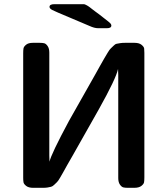

<svg xmlns="http://www.w3.org/2000/svg" viewBox="-20 -899 804 919"><path d="M91 -48V-644Q91 -659 92.5 -667.5Q94 -676 105 -685Q116 -694 137 -694H170Q183 -694 191.5 -692Q200 -690 208 -678.5Q216 -667 216 -647V-153Q216 -148 216.5 -139Q217 -130 217 -125Q224 -160 310 -320L435 -541Q445 -559 459.5 -585Q474 -611 480 -621Q486 -631 495.5 -647Q505 -663 510.5 -667.5Q516 -672 523.5 -680Q531 -688 538.5 -689.5Q546 -691 555.5 -692.5Q565 -694 578 -694H624Q646 -694 657.5 -684.5Q669 -675 670 -667Q671 -659 671 -646V-50Q671 -35 669.5 -26.5Q668 -18 656.5 -9Q645 0 622 0H592Q579 0 570.5 -2Q562 -4 554 -15.5Q546 -27 546 -47V-541Q546 -546 545.5 -555Q545 -564 545 -569Q536 -524 452 -374L327 -153Q316 -135 302 -109.5Q288 -84 282 -73.5Q276 -63 267 -47.5Q258 -32 252.5 -27Q247 -22 239.5 -14.5Q232 -7 224.5 -5Q217 -3 207.5 -1.5Q198 0 185 0H139Q117 0 105.5 -9Q94 -18 92.5 -26.5Q91 -35 91 -48ZM217 -866Q217 -879 240 -879H375Q378 -879 380 -879Q382 -879 384.5 -878.5Q387 -878 389.5 -876.5Q392 -875 394.5 -874Q397 -873 401.5 -870Q406 -867 410 -864Q414 -861 421.5 -855Q429 -849 436 -844Q443 -839 455 -830Q467 -821 478 -812Q503 -793 508 -787.5Q513 -782 513 -777Q513 -764 492 -764H449Q432 -764 408 -775Q370 -791 316 -814Q244 -844 230.5 -851Q217 -858 217 -866Z"/></svg>

Font: CMU Sans Serif
Style: Bold
Weight: 700
Version: Version 0.7.0